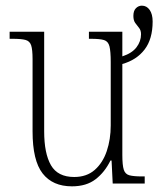

<svg xmlns="http://www.w3.org/2000/svg" viewBox="-20 -648 559 678"><path d="M234 10Q166 10 130.5 -35.5Q95 -81 95 -184V-439Q95 -473 90 -488Q85 -503 70 -507Q55 -511 25 -511H14V-536H136V-184Q136 -106 160 -64.5Q184 -23 242 -23Q286 -23 314.5 -48Q343 -73 357 -114.5Q371 -156 371 -205V-429Q371 -467 366.5 -484.5Q362 -502 347.5 -506.5Q333 -511 301 -511H294V-536H412V-449Q446 -460 462 -481Q478 -502 478 -527Q478 -541 471 -549.5Q464 -558 457.5 -567Q451 -576 451 -592Q451 -610 460 -619Q469 -628 481 -628Q498 -628 508.5 -613Q519 -598 519 -572Q519 -510 490.5 -473Q462 -436 412 -422V-101Q412 -65 417 -49Q422 -33 437 -29Q452 -25 481 -25H491V0H378L374 -81H370Q350 -40 317.5 -15Q285 10 234 10Z"/></svg>

Font: Noto Serif Condensed ExtraLight
Style: Regular
Weight: 200
Width: 3
Designer: Monotype Design Team
Foundry: Monotype Imaging Inc.
Version: Version 2.013; ttfautohint (v1.8.4.7-5d5b)